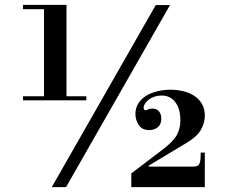

<svg xmlns="http://www.w3.org/2000/svg" viewBox="-20 -774 953 794"><path d="M683 -753 253 0H194L624 -753ZM75 -754H255V-376H337V-359H75V-376H162V-736H75ZM827 -143V0H523V-57L652 -155Q697 -189 711.5 -216Q726 -243 726 -276Q726 -324 705 -351.5Q684 -379 648 -379Q633 -379 619.5 -374.5Q606 -370 596 -362.5Q586 -355 580 -346Q574 -337 574 -329Q574 -318 582 -318Q587 -318 592.5 -321.5Q598 -325 610 -325Q629 -325 638 -313Q647 -301 647 -284Q647 -259 632 -247.5Q617 -236 598 -236Q567 -236 553.5 -257.5Q540 -279 540 -303Q540 -328 552.5 -347Q565 -366 585.5 -378.5Q606 -391 632.5 -397Q659 -403 686 -403Q712 -403 737 -397Q762 -391 782 -378.5Q802 -366 814.5 -345.5Q827 -325 827 -296Q827 -266 811 -237.5Q795 -209 753 -184L595 -89V-85H777Q786 -85 792.5 -86.5Q799 -88 803 -94Q807 -100 808.5 -111.5Q810 -123 810 -143Z"/></svg>

Font: Libre Bodoni
Style: Regular
Weight: 400
Designer: Pablo Impallari, Rodrigo Fuenzalida
Foundry: Pablo Impallari, Rodrigo Fuenzalida
Version: Version 1.001; ttfautohint (v1.5.65-e2d9)